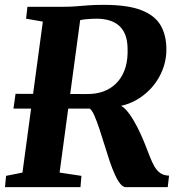

<svg xmlns="http://www.w3.org/2000/svg" viewBox="-22 -771 742 791"><path d="M-1.5 0 3 -46.5 70.5 -60 154.5 -682 85.5 -694 91 -743H237Q267.5 -743 291.2 -745Q315 -747 341.5 -749Q368 -751 406.5 -751Q504 -751 560 -729.2Q616 -707.5 639.8 -666.5Q663.5 -625.5 663.5 -567.5Q663.5 -507 633.5 -453.2Q603.5 -399.5 550.5 -365.5Q497.5 -331.5 428.5 -328.5L463.5 -337.5Q479 -338 495.8 -320Q512.5 -302 528.2 -275.2Q544 -248.5 556.2 -221.5Q568.5 -194.5 575.5 -176.5Q586.5 -148.5 595.5 -125.2Q604.5 -102 614.8 -84.5Q625 -67 639 -57.5Q653 -48 674.5 -47.5L669 0H496Q484.5 0 473 -14.5Q461.5 -29 451 -52.5Q440.5 -76 431 -103.5Q419.5 -137.5 408.8 -173Q398 -208.5 387.5 -240Q377 -271.5 367.2 -294Q357.5 -316.5 348 -323.5Q343 -323.5 332.5 -323.5Q322 -323.5 302 -323.5Q282 -323.5 247.8 -323.5Q213.5 -323.5 161 -323.5Q108.5 -323.5 33.5 -323.5L42 -384.5Q106 -384 153 -384Q200 -384 233 -384Q266 -384 288 -383.8Q310 -383.5 323 -383.5Q336 -383.5 342.5 -383.8Q349 -384 352 -384Q388.5 -386 417.2 -399.8Q446 -413.5 466 -437.8Q486 -462 495.8 -496.2Q505.5 -530.5 503.5 -575Q502 -634.5 469.5 -664.2Q437 -694 375 -694Q368 -694 356.8 -693.5Q345.5 -693 332.5 -691.8Q319.5 -690.5 307.5 -688Q295.5 -685.5 286 -680.5L312.5 -719.5L223.5 -60L313.5 -46.5L309.5 0Z"/></svg>

Font: Merriweather 28pt ExtraBold
Style: Italic
Weight: 800
Italic angle: -7.8°
Version: Version 2.101